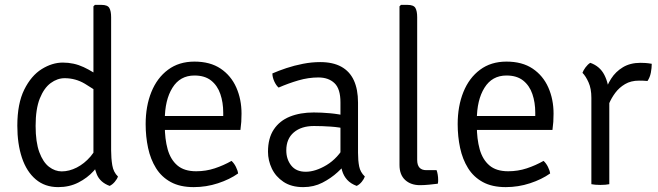

<svg xmlns="http://www.w3.org/2000/svg" viewBox="-20 -755 2699 787"><path d="M435.5 -138.5Q435.5 -106.5 440.2 -77.8Q445 -49 463.5 -31.5Q460 -21 450.5 -9.8Q441 1.5 429.5 7Q390 -7.5 376.5 -41Q363 -74.5 363 -114.5V-729L369 -735H396Q421 -735 428.2 -722.2Q435.5 -709.5 435.5 -684.5ZM51 -239.5Q51 -330.5 79.5 -387.8Q108 -445 151 -471.8Q194 -498.5 237.5 -498.5Q283 -498.5 323 -479.8Q363 -461 399 -433L395 -367Q366 -389 327.8 -411.8Q289.5 -434.5 245 -434.5Q215 -434.5 187.8 -414.5Q160.5 -394.5 143.2 -351.5Q126 -308.5 126 -239Q126 -172.5 141.2 -131.2Q156.5 -90 181 -71.2Q205.5 -52.5 233 -52.5Q263.5 -52.5 294.5 -68.2Q325.5 -84 350.8 -113.2Q376 -142.5 388.5 -183L402 -113Q390 -83 364 -54.2Q338 -25.5 301.2 -6.8Q264.5 12 218.5 12Q164 12 126.5 -19.8Q89 -51.5 70 -108.2Q51 -165 51 -239.5Z M622 -222.5V-279.5H895V-293.5Q895 -335 883.2 -369.5Q871.5 -404 845.5 -424.8Q819.5 -445.5 777 -445.5Q718 -445.5 686.8 -395.2Q655.5 -345 655.5 -263V-239.5Q655.5 -185.5 667.2 -143.2Q679 -101 707 -77Q735 -53 784 -53Q824 -53 860.2 -65Q896.5 -77 929 -95.5Q939.5 -86 947 -71Q954.5 -56 956 -44Q921.5 -19.5 873.5 -3.8Q825.5 12 774 12Q718 12 680 -8.8Q642 -29.5 619.5 -65.8Q597 -102 587 -148.5Q577 -195 577 -246Q577 -320 600.5 -378Q624 -436 668.8 -469.2Q713.5 -502.5 777 -502.5Q841.5 -502.5 884.2 -473.8Q927 -445 948.5 -396.5Q970 -348 970 -289Q970 -270 969 -255.5Q968 -241 965.5 -222.5Z M1078.5 -133Q1078.5 -188.5 1102.2 -224.2Q1126 -260 1168.2 -277Q1210.5 -294 1266 -294Q1297 -294 1333 -290.8Q1369 -287.5 1401 -279.5V-226.5Q1371.5 -233.5 1336.2 -236Q1301 -238.5 1267 -238.5Q1215 -238.5 1184.2 -212.2Q1153.5 -186 1153.5 -138.5Q1153.5 -102 1173.8 -76.5Q1194 -51 1233 -51Q1273 -51 1318.8 -78.5Q1364.5 -106 1396 -162L1408.5 -94.5Q1391.5 -74.5 1364.2 -49.5Q1337 -24.5 1301.5 -6.2Q1266 12 1223 12Q1174.5 12 1142.2 -9.5Q1110 -31 1094.2 -64.2Q1078.5 -97.5 1078.5 -133ZM1475.5 -31.5Q1472 -21 1462.8 -9.8Q1453.5 1.5 1442 7Q1417.5 -2 1403 -18Q1388.5 -34 1382.2 -55.8Q1376 -77.5 1375.5 -103.5V-335.5Q1375.5 -391 1351 -414.2Q1326.5 -437.5 1285 -437.5Q1244.5 -437.5 1203.2 -425.5Q1162 -413.5 1122 -396Q1112 -404.5 1104.2 -421.5Q1096.5 -438.5 1096.5 -454Q1121.5 -465 1153.8 -475.8Q1186 -486.5 1221.8 -493.5Q1257.5 -500.5 1292.5 -500.5Q1344.5 -500.5 1379 -481.5Q1413.5 -462.5 1430.5 -425.5Q1447.5 -388.5 1447.5 -334.5V-128.5Q1447.5 -97 1452.2 -73Q1457 -49 1475.5 -31.5Z M1769.5 -57.5Q1772.5 -49.5 1774.2 -39Q1776 -28.5 1776 -17.5Q1776 -13.5 1775.8 -9.5Q1775.5 -5.5 1774.5 -2Q1760 0 1738.8 2Q1717.5 4 1701.5 4Q1664 4 1640.8 -17.2Q1617.5 -38.5 1617.5 -79V-729L1623.5 -735H1650.5Q1675.5 -735 1682.8 -722.2Q1690 -709.5 1690 -684.5V-99.5Q1690 -57.5 1727.5 -57.5Z M1901 -222.5V-279.5H2174V-293.5Q2174 -335 2162.2 -369.5Q2150.5 -404 2124.5 -424.8Q2098.5 -445.5 2056 -445.5Q1997 -445.5 1965.8 -395.2Q1934.5 -345 1934.5 -263V-239.5Q1934.5 -185.5 1946.2 -143.2Q1958 -101 1986 -77Q2014 -53 2063 -53Q2103 -53 2139.2 -65Q2175.5 -77 2208 -95.5Q2218.5 -86 2226 -71Q2233.5 -56 2235 -44Q2200.5 -19.5 2152.5 -3.8Q2104.5 12 2053 12Q1997 12 1959 -8.8Q1921 -29.5 1898.5 -65.8Q1876 -102 1866 -148.5Q1856 -195 1856 -246Q1856 -320 1879.5 -378Q1903 -436 1947.8 -469.2Q1992.5 -502.5 2056 -502.5Q2120.5 -502.5 2163.2 -473.8Q2206 -445 2227.5 -396.5Q2249 -348 2249 -289Q2249 -270 2248 -255.5Q2247 -241 2244.5 -222.5Z M2651.5 -493.5Q2651.5 -476.5 2647.8 -457Q2644 -437.5 2634 -423Q2626 -424 2617 -424.2Q2608 -424.5 2599.5 -424.5Q2566 -424.5 2542 -410.2Q2518 -396 2502 -374.5Q2486 -353 2476.2 -329.5Q2466.5 -306 2462 -287L2448.5 -303.5Q2448.5 -335.5 2457.5 -369.5Q2466.5 -403.5 2485 -432.5Q2503.5 -461.5 2533.5 -479.5Q2563.5 -497.5 2605.5 -497.5Q2614 -497.5 2625.8 -496.8Q2637.5 -496 2651.5 -493.5ZM2367.5 -456.5Q2371 -466.5 2380 -478.8Q2389 -491 2399.5 -497.5Q2439 -483.5 2457.2 -448Q2475.5 -412.5 2477.5 -361.5V0Q2470.5 1.5 2461 2.2Q2451.5 3 2441 3Q2430 3 2420.5 2.2Q2411 1.5 2404 0V-354Q2404 -391.5 2392.5 -417.2Q2381 -443 2367.5 -456.5Z"/></svg>

Font: Signika Light Light
Style: Regular
Weight: 300
Version: Version 2.001